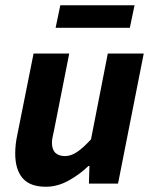

<svg xmlns="http://www.w3.org/2000/svg" viewBox="-20 -700 584 732"><path d="M155 12Q94 12 66 -21Q38 -54 38 -115Q38 -132 40 -150Q42 -168 46 -186L108 -496H244L186 -203Q183 -189 180.5 -177.5Q178 -166 178 -156Q178 -130 191 -117.5Q204 -105 228 -105Q251 -105 274.5 -121Q298 -137 327 -169L391 -496H528L430 0H319L321 -67H317Q284 -35 241.5 -11.5Q199 12 155 12ZM192 -594 210 -680H493L475 -594Z"/></svg>

Font: Source Sans 3 ExtraLight
Style: Bold Italic
Weight: 700
Italic angle: -11°
Version: Version 3.052;hotconv 1.1.0;makeotfexe 2.6.0